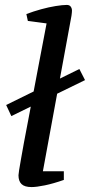

<svg xmlns="http://www.w3.org/2000/svg" viewBox="-20 -750 365 779"><path d="M26 -279 5 -324 302 -470 325 -425ZM108 9Q80 9 67.5 -3Q55 -15 55 -39Q55 -43 57.5 -59.5Q60 -76 65 -103.5Q70 -131 77 -170.5Q84 -210 94 -260Q104 -310 115 -371Q126 -432 140 -503Q154 -574 169 -655L93 -665L87 -693Q116 -704 147 -712.5Q178 -721 206 -725.5Q234 -730 251 -730Q262 -730 267 -723Q272 -716 272 -707Q272 -704 271.5 -698.5Q271 -693 270 -686L154 -55H239V-20Q196 -5 162 2Q128 9 108 9Z"/></svg>

Font: Manuale Medium
Style: Italic
Weight: 500
Italic angle: -11°
Version: Version 1.002